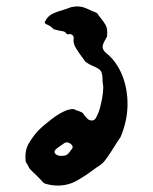

<svg xmlns="http://www.w3.org/2000/svg" viewBox="-20 -559 475 597"><path d="M355 -133 341 -112Q333 -99 324 -85Q315 -71 304 -57Q301 -54 298 -51Q295 -48 292 -46Q286 -42 280 -38Q274 -34 269 -30Q245 -12 218.5 3Q192 18 159 18Q138 18 118 11Q117 11 115 9Q110 3 104.5 -2.5Q99 -8 93 -14Q88 -19 82 -24.5Q76 -30 71 -36Q71 -37 70 -38Q67 -46 61 -54Q61 -55 60.5 -55.5Q60 -56 60 -57Q56 -90 69.5 -113Q83 -136 99 -153Q116 -170 141 -189Q166 -208 187 -216Q192 -218 201 -219.5Q210 -221 215 -217Q217 -216 219.5 -215.5Q222 -215 224 -214Q229 -212 232.5 -210.5Q236 -209 238 -207Q238 -207 238.5 -206.5Q239 -206 239 -205Q246 -195 254 -188Q260 -184 267 -184.5Q274 -185 278 -192Q288 -210 292 -228Q298 -251 300 -269.5Q302 -288 300 -298Q299 -301 299 -308Q299 -314 298.5 -320.5Q298 -327 296 -333Q293 -341 286.5 -345Q280 -349 271 -353Q258 -358 247 -366Q247 -366 245 -368Q243 -371 240 -375Q237 -379 234 -383Q225 -395 216 -409.5Q207 -424 209 -440Q210 -446 205 -450Q200 -454 194 -453Q193 -452 192.5 -452Q192 -452 192 -452Q188 -452 186 -455Q183 -460 177 -461.5Q171 -463 163 -464Q159 -465 155 -466Q151 -467 147 -468Q145 -470 145 -470Q135 -480 123 -484Q122 -485 121.5 -485.5Q121 -486 120 -487Q118 -489 120 -492Q128 -509 144 -516.5Q160 -524 176 -528Q181 -530 186.5 -531.5Q192 -533 196 -535Q204 -538 210 -538Q213 -539 219 -539Q233 -539 244.5 -534.5Q256 -530 268 -524Q271 -523 274 -522Q277 -521 280 -519Q281 -518 281.5 -518Q282 -518 283 -517Q285 -513 288 -509.5Q291 -506 294 -502Q302 -492 308.5 -481Q315 -470 313 -448V-445Q311 -443 309.5 -439.5Q308 -436 306 -433Q305 -432 304.5 -430.5Q304 -429 303 -427Q293 -409 309 -395Q342 -369 359.5 -326Q377 -283 376.5 -233Q376 -183 355 -133ZM201 -93Q211 -102 200.5 -111Q190 -120 180 -114L160 -100Q144 -89 152.5 -80.5Q161 -72 180 -75Q188 -76 194.5 -84Q201 -92 201 -93Z"/></svg>

Font: Slackside One
Style: Regular
Weight: 400
Version: Version 1.000